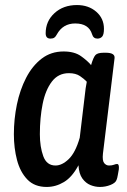

<svg xmlns="http://www.w3.org/2000/svg" viewBox="-20 -734 505 761"><path d="M165 7Q117 7 88.5 -22.5Q60 -52 47.5 -99.5Q35 -147 35 -202Q35 -262 47 -320Q59 -378 83.5 -425.5Q108 -473 145 -501.5Q182 -530 232 -530Q275 -530 301 -511.5Q327 -493 341 -476Q350 -507 358.5 -516Q367 -525 391 -525H399Q437 -525 434 -503L388 -125Q385 -97 393 -87.5Q401 -78 412 -78Q424 -78 431.5 -81Q439 -84 444 -84Q453 -84 451 -63Q449 -53 447 -40.5Q445 -28 442 -21Q438 -9 418 -1Q398 7 376 7Q357 7 338.5 -0.5Q320 -8 306.5 -26.5Q293 -45 291 -79Q266 -32 233.5 -12.5Q201 7 165 7ZM200 -78Q226 -78 252.5 -103.5Q279 -129 296 -188L316 -355Q319 -386 324 -410Q314 -421 297 -432.5Q280 -444 253 -444Q211 -444 185.5 -410.5Q160 -377 149 -322Q138 -267 138 -202Q138 -152 151.5 -115Q165 -78 200 -78ZM285 -714Q331 -714 361.5 -687.5Q392 -661 392 -620Q392 -597 385 -589Q378 -581 366 -581Q350 -581 345 -598Q332 -641 278 -641Q229 -641 205 -597Q201 -589 195.5 -585Q190 -581 180 -581Q161 -581 161 -602Q161 -650 196 -682Q231 -714 285 -714Z"/></svg>

Font: Asap Condensed Condensed Medium
Style: Italic
Weight: 500
Width: 3
Italic angle: -6°
Designer: Pablo Cosgaya
Foundry: Omnibus-Type
Version: Version 3.001; ttfautohint (v1.8.4.7-5d5b)